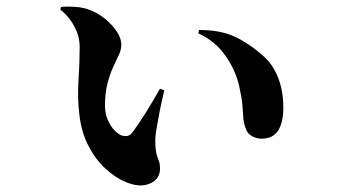

<svg xmlns="http://www.w3.org/2000/svg" viewBox="-20 -540 1040 576"><path d="M357 6Q326 -7 296.5 -34Q267 -61 245.5 -102Q224 -143 218 -197Q212 -245 215.5 -298.5Q219 -352 219 -399Q219 -422 211.5 -442Q204 -462 191 -480Q178 -498 161 -511L163 -519Q179 -521 204.5 -519.5Q230 -518 250 -510Q273 -501 294.5 -484Q316 -467 330 -446Q344 -425 344 -406Q344 -391 336.5 -375.5Q329 -360 319.5 -339Q310 -318 302.5 -290Q295 -262 295 -222Q295 -199 303.5 -180Q312 -161 323 -149.5Q334 -138 344 -134Q353 -131 361 -132Q369 -133 376 -141Q396 -168 417 -201.5Q438 -235 460 -274L473 -269Q465 -237 459 -206Q453 -175 449 -150.5Q445 -126 446 -111Q447 -85 450.5 -74Q454 -63 457 -56Q460 -49 460 -34Q460 -3 430 10.5Q400 24 357 6ZM764 -124Q750 -124 736 -131.5Q722 -139 717 -155Q711 -171 710 -187.5Q709 -204 707 -226.5Q705 -249 697 -284Q686 -331 655.5 -374Q625 -417 575 -440L577 -450Q640 -450 682 -431Q724 -412 763 -378Q788 -358 802.5 -332Q817 -306 823.5 -277.5Q830 -249 830 -217Q830 -173 814.5 -148.5Q799 -124 764 -124Z"/></svg>

Font: Noto Serif SC ExtraLight ExtraBold
Style: Regular
Weight: 800
Version: Version 2.002-H1;hotconv 1.1.0;makeotfexe 2.6.0